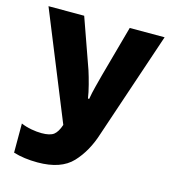

<svg xmlns="http://www.w3.org/2000/svg" viewBox="-108 -804 816 904"><g transform="rotate(15 300.0 -352.0)"><path d="M409 -197 583 -714H413L344 -464Q337 -437 328.5 -404.5Q320 -372 315 -342H309Q305 -370 295.5 -406.5Q286 -443 277 -471L191 -714H17L229 -192Q217 -156 199 -142Q181 -128 140 -128Q116 -128 89 -133Q62 -138 39 -148V-6Q91 10 157 10Q271 10 326 -48.5Q381 -107 409 -197Z"/></g></svg>

Font: Noto Sans Mono UI ExtraBold
Style: Regular
Weight: 800
Designer: Monotype Design team
Foundry: Monotype Imaging Inc.
Version: 1.000